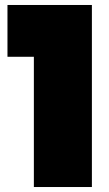

<svg xmlns="http://www.w3.org/2000/svg" viewBox="-20 -751 439 771"><path d="M10 -523V-731H349V0H116V-523Z"/></svg>

Font: Poppins Black A&M
Style: Regular
Weight: 900
Designer: Ninad Kale (Devanagari), Jonny Pinhorn (Latin)
Foundry: Indian Type Foundry
Version: 4.004